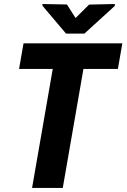

<svg xmlns="http://www.w3.org/2000/svg" viewBox="-20 -924 622 944"><path d="M412.1 -710.9 288.6 0H137.7L261.2 -710.9ZM581.5 -710.9 559.6 -585H73.7L95.7 -710.9ZM309.1 -901.9 351.6 -835.4 418 -901.4 544.4 -904.3V-895L395 -758.8H304.7L189 -895.5L188.5 -904.3Z"/></svg>

Font: Roboto Condensed ExtraBold
Style: Italic
Weight: 800
Italic angle: -12°
Designer: Christian Robertson
Foundry: Google
Version: Version 3.008; 2023